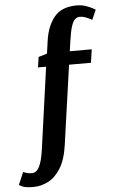

<svg xmlns="http://www.w3.org/2000/svg" viewBox="-135 -803 660 1108"><g transform="rotate(-5 195.0 -249.0)"><path d="M146 -423H99L108 -483L156 -497L157 -500H158L168 -571Q180 -656 222.5 -708Q265 -760 353 -760Q381 -760 405.5 -751.5Q430 -743 445 -734.5Q460 -726 460 -726L435 -669Q435 -669 424 -675Q413 -681 397 -687Q381 -693 365 -693Q350 -693 337.5 -682.5Q325 -672 315.5 -642.5Q306 -613 298 -556L290 -500H417L406 -423H279L219 0L214 36Q202 121 171 170.5Q140 220 98.5 241Q57 262 14 262Q-35 262 -52.5 252.5Q-70 243 -70 243L-39 171Q-39 171 -24 176.5Q-9 182 10 182Q26 182 39 171Q52 160 63 128.5Q74 97 82 36Z"/></g></svg>

Font: Arsenal SC
Style: Bold Italic
Weight: 700
Italic angle: -9.10001°
Designer: Andrij Shevchenko
Foundry: Stairsfor
Version: Version 2.001; ttfautohint (v1.8.4.7-5d5b)